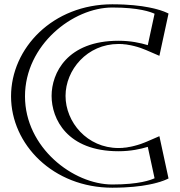

<svg xmlns="http://www.w3.org/2000/svg" viewBox="-20 -860 838 895"><path d="M741.5 -25 701.5 -210C701.5 -210 628.5 -170 532.5 -170C343.5 -170 260.5 -302 260.5 -413C260.5 -523 343.5 -655 532.5 -655C628.5 -655 701.5 -615 701.5 -615L741.5 -800C741.5 -800 682.5 -840 503.5 -840C269.5 -840 56.5 -648 56.5 -411C56.5 -175 270.5 15 503.5 15C682.5 15 741.5 -25 741.5 -25ZM724.4 -32.9C702.1 -22.7 638 0 503.5 0C278.1 0 71.5 -184.3 71.5 -411C71.5 -638.8 277.2 -825 503.5 -825C638.6 -825 703.2 -801.8 724.4 -792.1L690.8 -636.7C661.9 -649.2 604 -670 532.5 -670C335.1 -670 245.5 -530.5 245.5 -413C245.5 -294.6 335 -155 532.5 -155C604.2 -155 663.5 -176.5 690.8 -188.3ZM724.4 -32.9 690.8 -188.3C663.5 -176.5 604.2 -155 532.5 -155C335 -155 245.5 -294.6 245.5 -413C245.5 -530.5 335.1 -670 532.5 -670C604 -670 661.9 -649.2 690.8 -636.7L724.4 -792.1C703.2 -801.8 638.6 -825 503.5 -825C277.2 -825 71.5 -638.8 71.5 -411C71.5 -184.3 278.1 0 503.5 0C638 0 702.1 -22.7 724.4 -32.9ZM741.6 -24.3 730.7 -19.3C706.1 -8 639.7 15 503.5 15C270.5 15 56.5 -175 56.5 -411C56.5 -648 269.5 -840 503.5 -840C640.3 -840 707.1 -816.5 730.7 -805.7L741.6 -800.7L701.6 -615.6L684.9 -622.9C657 -634.9 601.1 -655 532.5 -655C343.5 -655 260.5 -523 260.5 -413C260.5 -302 343.5 -170 532.5 -170C601.2 -170 658.7 -190.8 684.9 -202.1L701.6 -209.4ZM700.5 -29.1C683 -20.9 628.4 0 503.5 0C320.9 0 96.5 -172.3 96.5 -411C96.5 -650.8 320.1 -825 503.5 -825C629 -825 683.6 -803.8 700.5 -795.9L668.9 -649.6C634.4 -660 589.3 -670 532.5 -670C292.6 -670 220.5 -519.1 220.5 -413C220.5 -305.9 292.5 -155 532.5 -155C589.5 -155 636.2 -165.5 668.9 -175.4ZM765.6 -28.1 723 -225.2 660.6 -198.2C634.9 -187 583.1 -170 532.5 -170C386.1 -170 285.5 -290.7 285.5 -413C285.5 -534.3 386.1 -655 532.5 -655C583.2 -655 633.2 -638.7 660.6 -626.8L723 -599.8L765.6 -796.9L755.4 -801.6C728.5 -813.9 652 -840 503.5 -840C226.5 -840 31.5 -636 31.5 -411C31.5 -187 227.6 15 503.5 15C651.2 15 727.4 -10.6 755.4 -23.4Z"/></svg>

Font: Hussar Outliner
Style: Regular
Weight: 700
Foundry: Cannot Into Space Fonts
Version: Version 0.92